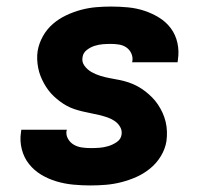

<svg xmlns="http://www.w3.org/2000/svg" viewBox="-20 -558 640 586"><path d="M256 8Q230 8 203.5 5.5Q177 3 152 -4.5Q127 -12 105.5 -25Q84 -38 68.5 -57.5Q53 -77 46.5 -102.5Q40 -128 44 -154Q44 -156 44.5 -158Q45 -160 45 -162H184Q184 -161 184 -160.5Q184 -160 183 -159Q181 -146 187.5 -134.5Q194 -123 205 -116.5Q216 -110 229.5 -108Q243 -106 256 -106Q270 -106 283.5 -107Q297 -108 310.5 -112Q324 -116 336.5 -124.5Q349 -133 351 -147Q351 -147 351 -147Q351 -147 351 -147Q353 -160 346.5 -171Q340 -182 329.5 -189Q319 -196 307 -200Q295 -204 282.5 -207Q270 -210 257 -212.5Q244 -215 231.5 -218Q219 -221 207 -225Q195 -229 184 -235Q173 -241 163 -248.5Q153 -256 144 -264.5Q135 -273 127.5 -283Q120 -293 114 -304Q108 -315 103.5 -326.5Q99 -338 96.5 -351Q94 -364 93.5 -377Q93 -390 95 -403Q99 -426 111 -447.5Q123 -469 141.5 -485Q160 -501 182.5 -511.5Q205 -522 227.5 -528Q250 -534 273 -536Q296 -538 319 -538Q345 -538 371 -535.5Q397 -533 421 -525Q445 -517 466 -504Q487 -491 501.5 -471.5Q516 -452 521.5 -427Q527 -402 523 -376Q523 -374 522.5 -372Q522 -370 522 -368H383Q383 -369 383.5 -369.5Q384 -370 384 -371Q386 -383 381 -394.5Q376 -406 366 -413Q356 -420 343.5 -422Q331 -424 319 -424Q306 -424 293.5 -423Q281 -422 268.5 -418Q256 -414 245 -405.5Q234 -397 232 -384Q229 -369 238 -357Q247 -345 259.5 -338Q272 -331 286.5 -326.5Q301 -322 315 -319.5Q329 -317 344 -314Q359 -311 372.5 -306.5Q386 -302 399 -295Q412 -288 423 -279.5Q434 -271 444 -261Q454 -251 462 -239Q470 -227 476 -214Q482 -201 485.5 -186.5Q489 -172 489.5 -157Q490 -142 488 -127Q484 -103 471 -81.5Q458 -60 438.5 -44Q419 -28 396.5 -18Q374 -8 350.5 -2Q327 4 303.5 6Q280 8 256 8Z"/></svg>

Font: Iosevka Curly HvExObl
Style: Regular
Weight: 900
Width: 7
Italic angle: -9°
Monospace: yes
Designer: Belleve Invis
Foundry: Belleve Invis
Version: Version 11.1.0; ttfautohint (v1.8.3)